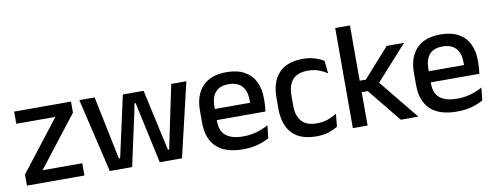

<svg xmlns="http://www.w3.org/2000/svg" viewBox="-58 -950 3226 1250"><g transform="rotate(-10 1555.0 -325.0)"><path d="M418 -81V0H38V-73.5L298 -408.5H39.5V-489H415.5V-416L155.5 -81Z M585.5 0 470.5 -489H571.5L658 -70.5H666.5L756 -476H893L982.5 -70.5H990.5L1078 -489H1178L1063 0H916L842.5 -338.5L828.5 -405.5H820.5L807 -338.5L733.5 0Z M1465.5 11.5Q1348.5 11.5 1290.2 -44.2Q1232 -100 1232 -205V-285Q1232 -388.5 1286.2 -445.2Q1340.5 -502 1444.5 -502Q1515 -502 1562 -476.2Q1609 -450.5 1632.5 -403.5Q1656 -356.5 1656 -292V-273.5Q1656 -256.5 1654.5 -239Q1653 -221.5 1650.5 -205.5H1560.5Q1561.5 -231.5 1561.8 -254.5Q1562 -277.5 1562 -296.5Q1562 -337 1549 -365Q1536 -393 1510 -407.8Q1484 -422.5 1444.5 -422.5Q1386 -422.5 1357.5 -389.2Q1329 -356 1329 -294.5V-248.5L1329.5 -237V-193.5Q1329.5 -166 1337.8 -143.5Q1346 -121 1364.2 -104.8Q1382.5 -88.5 1411.5 -79.8Q1440.5 -71 1482 -71Q1529 -71 1570.2 -83Q1611.5 -95 1648 -115L1639 -31.5Q1606 -12 1562.2 -0.2Q1518.5 11.5 1465.5 11.5ZM1284 -205.5V-279H1630.5V-205.5Z M1951.5 11.5Q1842.5 11.5 1789.8 -46.2Q1737 -104 1737 -209.5V-280Q1737 -386 1790 -443.5Q1843 -501 1951.5 -501Q1981.5 -501 2006.8 -495.5Q2032 -490 2052.5 -481.2Q2073 -472.5 2087.5 -463L2096 -379Q2072 -396 2040.5 -407.8Q2009 -419.5 1967 -419.5Q1900 -419.5 1867.8 -383.2Q1835.5 -347 1835.5 -278V-212Q1835.5 -144.5 1867.8 -108Q1900 -71.5 1967 -71.5Q2009.5 -71.5 2042 -83.2Q2074.5 -95 2100.5 -112L2092 -27Q2069 -12.5 2033.2 -0.5Q1997.5 11.5 1951.5 11.5Z M2509.5 0 2330 -220.5H2281.5V-296.5H2330.5L2502.5 -489H2617L2403 -251.5V-273L2625.5 0ZM2192.5 0V-662H2290V0Z M2880 11.5Q2763 11.5 2704.8 -44.2Q2646.5 -100 2646.5 -205V-285Q2646.5 -388.5 2700.8 -445.2Q2755 -502 2859 -502Q2929.5 -502 2976.5 -476.2Q3023.5 -450.5 3047 -403.5Q3070.5 -356.5 3070.5 -292V-273.5Q3070.5 -256.5 3069 -239Q3067.5 -221.5 3065 -205.5H2975Q2976 -231.5 2976.2 -254.5Q2976.5 -277.5 2976.5 -296.5Q2976.5 -337 2963.5 -365Q2950.5 -393 2924.5 -407.8Q2898.5 -422.5 2859 -422.5Q2800.5 -422.5 2772 -389.2Q2743.5 -356 2743.5 -294.5V-248.5L2744 -237V-193.5Q2744 -166 2752.2 -143.5Q2760.5 -121 2778.8 -104.8Q2797 -88.5 2826 -79.8Q2855 -71 2896.5 -71Q2943.5 -71 2984.8 -83Q3026 -95 3062.5 -115L3053.5 -31.5Q3020.5 -12 2976.8 -0.2Q2933 11.5 2880 11.5ZM2698.5 -205.5V-279H3045V-205.5Z"/></g></svg>

Font: Anek Latin Medium Medium
Style: Regular
Weight: 500
Version: Version 1.003